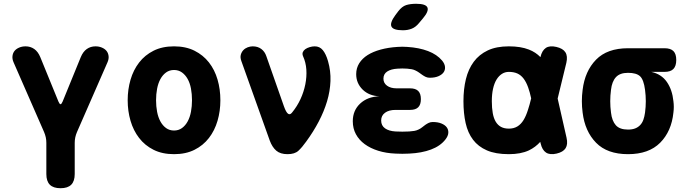

<svg xmlns="http://www.w3.org/2000/svg" viewBox="-20 -805 3640 1015"><path d="M300 190Q262 190 243.5 171.5Q225 153 225 115V-50Q225 -65 222 -79Q219 -93 213 -107L52 -475Q44 -493 46 -509Q48 -525 57 -536Q66 -547 81.5 -553.5Q97 -560 115 -560Q141 -560 161 -546Q181 -532 193 -503L289 -268Q295 -254 300 -254Q305 -254 311 -268L407 -503Q419 -532 439 -546Q459 -560 485 -560Q503 -560 518.5 -553.5Q534 -547 543 -536Q552 -525 554 -509Q556 -493 548 -475L387 -107Q381 -93 378 -79Q375 -65 375 -50V115Q375 153 356.5 171.5Q338 190 300 190Z M900 10Q838 10 792 -13Q746 -36 715.5 -75.5Q685 -115 670 -166.5Q655 -218 655 -275Q655 -332 670 -383.5Q685 -435 715.5 -474.5Q746 -514 792 -537Q838 -560 900 -560Q962 -560 1008 -537Q1054 -514 1084.5 -475Q1115 -436 1130 -384.5Q1145 -333 1145 -275Q1145 -218 1130 -166.5Q1115 -115 1084.5 -75.5Q1054 -36 1008 -13Q962 10 900 10ZM900 -115Q924 -115 942 -128Q960 -141 972 -163Q984 -185 989.5 -214Q995 -243 995 -275Q995 -308 989.5 -337Q984 -366 972 -387.5Q960 -409 942 -422Q924 -435 900 -435Q876 -435 858 -422Q840 -409 828 -387Q816 -365 810.5 -336Q805 -307 805 -275Q805 -243 810.5 -214Q816 -185 828 -163Q840 -141 858 -128Q876 -115 900 -115Z M1406 -62 1256 -482Q1249 -501 1253 -515.5Q1257 -530 1266.5 -540Q1276 -550 1289.5 -555Q1303 -560 1316 -560Q1343 -560 1361.5 -546Q1380 -532 1388 -508L1481 -243Q1492 -212 1502.5 -204Q1513 -196 1524 -210Q1551 -243 1568.5 -281Q1586 -319 1594 -359Q1602 -399 1599.5 -437Q1597 -475 1582 -508Q1577 -520 1581 -529.5Q1585 -539 1594.5 -545.5Q1604 -552 1617.5 -556Q1631 -560 1644 -560Q1670 -560 1686.5 -540Q1703 -520 1714 -482Q1729 -430 1727 -376.5Q1725 -323 1709 -269.5Q1693 -216 1665 -162.5Q1637 -109 1599 -57Q1577 -26 1557.5 -8Q1538 10 1500 10Q1462 10 1440.5 -8.5Q1419 -27 1406 -62Z M2317 -485Q2331 -468 2332.5 -451.5Q2334 -435 2325 -422.5Q2316 -410 2297.5 -402Q2279 -394 2252 -394Q2240 -394 2230.5 -398.5Q2221 -403 2212.5 -409Q2204 -415 2195 -421.5Q2186 -428 2175 -433Q2167 -437 2156.5 -439Q2146 -441 2133 -442Q2120 -443 2107 -443Q2094 -443 2081 -442Q2047 -440 2027 -427Q2007 -414 2007 -389Q2007 -366 2026 -352Q2045 -338 2077 -338H2148Q2177 -338 2191 -324Q2205 -310 2205 -281Q2205 -252 2191 -238Q2177 -224 2148 -224H2071Q2036 -224 2015.5 -209Q1995 -194 1995 -168Q1995 -141 2015.5 -126.5Q2036 -112 2071 -110Q2089 -109 2107 -109Q2125 -109 2143 -110Q2158 -111 2170 -113Q2182 -115 2192 -120Q2203 -125 2211.5 -132Q2220 -139 2228.5 -145Q2237 -151 2246.5 -155.5Q2256 -160 2268 -160Q2295 -160 2314 -152Q2333 -144 2342 -131.5Q2351 -119 2350 -102.5Q2349 -86 2335 -68Q2308 -33 2258.5 -14.5Q2209 4 2143 7Q2125 8 2107 8Q2089 8 2071 7Q2021 5 1979.5 -8Q1938 -21 1908 -43Q1878 -65 1861.5 -95.5Q1845 -126 1845 -164Q1845 -221 1884 -257.5Q1923 -294 1986 -296Q1931 -298 1897 -331.5Q1863 -365 1863 -413Q1863 -445 1879 -470.5Q1895 -496 1923.5 -514Q1952 -532 1992.5 -543Q2033 -554 2081 -557Q2094 -558 2107 -558Q2120 -558 2133 -557Q2196 -553 2243 -535Q2290 -517 2317 -485ZM2195 -683Q2178 -662 2157 -653.5Q2136 -645 2110 -645Q2059 -645 2049.5 -664.5Q2040 -684 2070 -725L2085 -745Q2105 -771 2127 -778Q2149 -785 2180 -785Q2231 -785 2239.5 -765.5Q2248 -746 2216 -708Z M2975 -77Q2983 -42 2970 -21.5Q2957 -1 2922 7Q2887 15 2866.5 1.5Q2846 -12 2838 -47L2836 -55Q2811 -27 2776 -10Q2733 10 2670 10Q2600 10 2554 -10Q2508 -30 2480.5 -66.5Q2453 -103 2441.5 -154.5Q2430 -206 2430 -270Q2430 -334 2443 -387Q2456 -440 2484.5 -478.5Q2513 -517 2558.5 -538.5Q2604 -560 2670 -560Q2733 -560 2776 -543Q2812 -529 2837 -503Q2845 -538 2866 -552Q2886 -565 2921 -557Q2956 -549 2969 -528.5Q2982 -508 2974 -473L2928 -284ZM2788 -285Q2781 -318 2772 -343Q2762 -371 2748 -389.5Q2734 -408 2715 -416.5Q2696 -425 2670 -425Q2650 -425 2633.5 -414.5Q2617 -404 2605 -384.5Q2593 -365 2586.5 -336Q2580 -307 2580 -270Q2580 -234 2585 -206.5Q2590 -179 2601 -161Q2612 -143 2629 -134Q2646 -125 2670 -125Q2696 -125 2715 -136.5Q2734 -148 2747.5 -170Q2761 -192 2771 -224Q2780 -251 2788 -285Z M3493 -425H3423Q3477 -413 3505.5 -371.5Q3534 -330 3540 -270Q3542 -255 3542 -240Q3542 -225 3540 -210Q3530 -111 3470 -50.5Q3410 10 3300 10Q3190 10 3131 -50.5Q3072 -111 3060 -210Q3056 -240 3056 -270Q3056 -300 3060 -330Q3072 -429 3131 -489.5Q3190 -550 3300 -550H3493Q3525 -550 3540 -535Q3555 -520 3555 -488Q3555 -456 3540 -440.5Q3525 -425 3493 -425ZM3300 -120Q3322 -120 3337.5 -126Q3353 -132 3364 -143.5Q3375 -155 3381 -171.5Q3387 -188 3390 -210Q3394 -240 3394 -270Q3394 -300 3390 -330Q3383 -384 3363.5 -402Q3344 -420 3300 -420Q3257 -420 3236 -397Q3215 -374 3210 -330Q3206 -300 3206 -270Q3206 -240 3210 -210Q3215 -166 3235.5 -143Q3256 -120 3300 -120Z"/></svg>

Font: Maple Mono NL ExtraBold
Style: Regular
Weight: 800
Monospace: yes
Designer: subframe7536
Version: Version 7.000